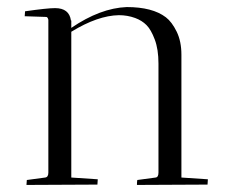

<svg xmlns="http://www.w3.org/2000/svg" viewBox="-20 -523 670 544"><path d="M55 1 56 -13 108 -20Q117 -21 117 -34V-467Q115 -475 111 -475L50 -477L51 -491Q114 -500 136 -500Q176 -500 181 -465H182V-444Q264 -500 339 -503Q412 -503 450 -474Q467 -461 480.5 -433.5Q494 -406 494 -368V-20L569 -15Q569 -14 568 0L368 1Q368 -8 369 -13L421 -20Q429 -21 429 -34V-343Q429 -383 418.5 -411Q408 -439 395 -452Q382 -465 363 -472Q341 -480 317 -480Q257 -479 182 -433V-20L257 -15Q257 -14 256 0Z"/></svg>

Font: Antic Didone
Style: Regular
Weight: 400
Designer: Santiago Orozco
Foundry: Santiago Orozco
Version: Version 2.000